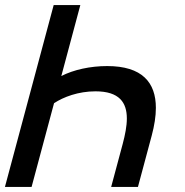

<svg xmlns="http://www.w3.org/2000/svg" viewBox="-46 -740 733 760"><path d="M378.3 -478.5C311.3 -478.5 245.4 -464 196.7 -439L272 -720H166.5L-26.5 0H79L167.9 -331.5C204.9 -356 264 -378.5 332 -378.5C426.7 -378.5 456.1 -333.9 456.1 -271C456.1 -240.6 449.2 -206 439.6 -170L394 0H500L554.6 -203.5C565.2 -243.2 571 -280 571 -313C571 -413.8 516.5 -478.5 378.3 -478.5Z"/></svg>

Font: Manrope
Style: SemiBoldItalic
Weight: 600
Italic angle: -15°
Designer: Mikhail Sharanda
Foundry: Mikhail Sharanda
Version: Version 4.502;hotconv 1.0.109;makeotfexe 2.5.65596